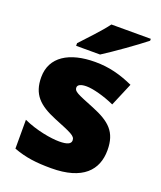

<svg xmlns="http://www.w3.org/2000/svg" viewBox="-143 -857 802 957"><g transform="rotate(20 258.5 -378.0)"><path d="M490 -756V-766H281C248 -721 186 -657 152 -620V-606H279C333 -640 443 -718 490 -756ZM477 -170C477 -267 431 -307 335 -346C243 -383 224 -390 224 -411C224 -426 241 -434 271 -434C304 -434 366 -418 421 -393L473 -516C404 -547 343 -563 270 -563C133 -563 42 -508 42 -400C42 -309 87 -266 179 -228C272 -190 297 -181 297 -157C297 -138 278 -129 235 -129C193 -129 113 -142 43 -174V-21C107 3 164 10 243 10C411 10 477 -65 477 -170Z"/></g></svg>

Font: Noto Sans Canadian Aboriginal Black
Style: Regular
Weight: 900
Designer: Monotype Design Team, Typotheque's Kevin King
Foundry: Monotype Imaging Inc.
Version: Version 2.004